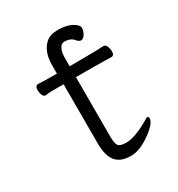

<svg xmlns="http://www.w3.org/2000/svg" viewBox="-162 -763 825 888"><g transform="rotate(-30 250.0 -319.0)"><path d="M281 18Q225 18 200 -13Q175 -44 175 -110V-425H111Q91 -424 79 -422Q67 -422 62 -435.5Q57 -449 57 -461Q57 -485 75 -485Q105 -483 173 -483V-528Q173 -599 212 -635Q234 -656 278 -656Q322 -656 350.5 -640.5Q379 -625 379 -608.5Q379 -592 369 -576Q359 -560 348 -560Q337 -560 326 -573Q310 -594 276 -594Q259 -594 250 -575Q242 -558 241 -533V-483Q383 -483 422 -486Q434 -486 439.5 -472.5Q445 -459 445 -446Q445 -423 429 -423Q409 -423 390 -424Q371 -425 241 -425V-108Q241 -70 250.5 -58Q260 -46 292 -46Q338 -46 411 -88Q428 -100 435 -100Q441 -100 441 -89Q441 -64 388 -25Q329 18 281 18Z"/></g></svg>

Font: LXGW WenKai Mono Lite
Style: Regular
Weight: 400
Monospace: yes
Designer: LXGW / Fontworks Inc.
Foundry: LXGW / Fontworks Inc.
Version: Version 1.520; June 14, 2025